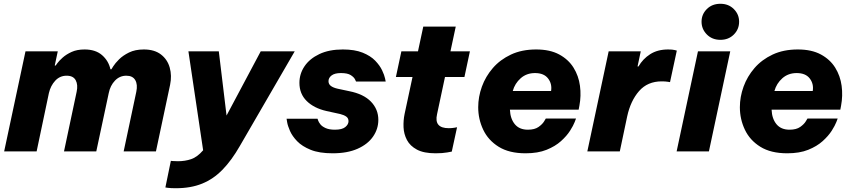

<svg xmlns="http://www.w3.org/2000/svg" viewBox="-20 -802 4515 1017"><path d="M2 0 115 -530H286L270 -455H275Q275 -455 284 -467.5Q293 -480 312 -497Q331 -514 359.5 -527Q388 -540 428 -540Q486 -540 520.5 -510Q555 -480 565 -435H570Q570 -435 580 -451Q590 -467 610.5 -487.5Q631 -508 663.5 -524Q696 -540 742 -540Q798 -540 832.5 -513.5Q867 -487 879 -444Q891 -401 881 -353L806 0H635L702 -316Q710 -354 696.5 -377.5Q683 -401 649 -401Q614 -401 589 -375Q564 -349 556 -309L490 0H319L386 -316Q394 -353 381 -377Q368 -401 333 -401Q297 -401 272.5 -374.5Q248 -348 239 -309L174 0Z M912 195Q884 195 870 193Q856 191 856 191L885 50Q885 50 895.5 51Q906 52 923 52Q960 52 992.5 41Q1025 30 1056 -6L978 -530H1139L1180 -190L1361 -530H1541L1250 -28Q1207 47 1159 96.5Q1111 146 1051 170.5Q991 195 912 195Z M1742 10Q1671 10 1625.5 -8.5Q1580 -27 1554 -54Q1528 -81 1516 -108.5Q1504 -136 1501 -154.5Q1498 -173 1498 -173H1662Q1662 -173 1665 -164Q1668 -155 1677 -143.5Q1686 -132 1705 -123.5Q1724 -115 1754 -115Q1792 -115 1809 -129Q1826 -143 1826 -160Q1826 -176 1814 -184.5Q1802 -193 1782 -198L1709 -214Q1643 -229 1604.5 -267Q1566 -305 1566 -363Q1566 -411 1593 -451Q1620 -491 1671.5 -515.5Q1723 -540 1796 -540Q1859 -540 1901 -523Q1943 -506 1967.5 -480.5Q1992 -455 2004 -429.5Q2016 -404 2019.5 -387Q2023 -370 2023 -370H1866Q1866 -370 1860.5 -381.5Q1855 -393 1838 -404Q1821 -415 1786 -415Q1753 -415 1736.5 -402.5Q1720 -390 1720 -372Q1720 -356 1733 -346.5Q1746 -337 1769 -332L1830 -319Q1906 -304 1945 -263.5Q1984 -223 1984 -167Q1984 -119 1956 -78.5Q1928 -38 1874 -14Q1820 10 1742 10Z M2287 10Q2225 10 2188.5 -9.5Q2152 -29 2135.5 -60.5Q2119 -92 2117.5 -128Q2116 -164 2123 -198L2165 -394H2077L2106 -530H2194L2222 -661H2394L2366 -530H2469L2440 -394H2337L2295 -197Q2278 -123 2357 -123Q2374 -123 2387.5 -125.5Q2401 -128 2401 -128L2373 1Q2373 1 2348.5 5.5Q2324 10 2287 10Z M2764 10Q2677 10 2621.5 -24.5Q2566 -59 2539.5 -115Q2513 -171 2513 -234Q2513 -289 2532.5 -343Q2552 -397 2590.5 -441.5Q2629 -486 2686.5 -513Q2744 -540 2820 -540Q2893 -540 2942 -513.5Q2991 -487 3018 -443.5Q3045 -400 3052 -347.5Q3059 -295 3049 -242L3045 -221H2681Q2683 -173 2707 -144Q2731 -115 2776 -115Q2812 -115 2832.5 -129.5Q2853 -144 2862 -159Q2871 -174 2871 -174H3031Q3031 -174 3024 -155.5Q3017 -137 2999.5 -109.5Q2982 -82 2951.5 -54.5Q2921 -27 2875 -8.5Q2829 10 2764 10ZM2696 -320H2899Q2905 -358 2883 -386.5Q2861 -415 2814 -415Q2769 -415 2738 -387.5Q2707 -360 2696 -320Z M3091 0 3204 -530H3374L3357 -450H3362Q3385 -490 3424 -515Q3463 -540 3519 -540Q3542 -540 3553.5 -537Q3565 -534 3565 -534L3529 -367Q3529 -367 3516.5 -369Q3504 -371 3485 -371Q3410 -371 3365 -319.5Q3320 -268 3302 -185L3263 0Z M3796 -591Q3752 -591 3724 -619.5Q3696 -648 3696 -687Q3696 -726 3724 -754Q3752 -782 3796 -782Q3839 -782 3867 -754Q3895 -726 3895 -687Q3895 -647 3867 -619Q3839 -591 3796 -591ZM3564 0 3677 -530H3848L3735 0Z M4150 10Q4063 10 4007.5 -24.5Q3952 -59 3925.5 -115Q3899 -171 3899 -234Q3899 -289 3918.5 -343Q3938 -397 3976.5 -441.5Q4015 -486 4072.5 -513Q4130 -540 4206 -540Q4279 -540 4328 -513.5Q4377 -487 4404 -443.5Q4431 -400 4438 -347.5Q4445 -295 4435 -242L4431 -221H4067Q4069 -173 4093 -144Q4117 -115 4162 -115Q4198 -115 4218.5 -129.5Q4239 -144 4248 -159Q4257 -174 4257 -174H4417Q4417 -174 4410 -155.5Q4403 -137 4385.5 -109.5Q4368 -82 4337.5 -54.5Q4307 -27 4261 -8.5Q4215 10 4150 10ZM4082 -320H4285Q4291 -358 4269 -386.5Q4247 -415 4200 -415Q4155 -415 4124 -387.5Q4093 -360 4082 -320Z"/></svg>

Font: Be Vietnam Pro ExtraBold
Style: Italic
Weight: 800
Italic angle: -12°
Designer: Lam Bao, Tony Le, Vietanh Nguyen
Foundry: Yellow Type Foundry
Version: Version 1.002; ttfautohint (v1.8.3)